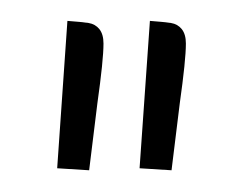

<svg xmlns="http://www.w3.org/2000/svg" viewBox="-20 -763 239 182"><path d="M112.3 -603.5 122.1 -743.2Q135.7 -742.2 142.1 -741.2Q148.4 -740.2 152.3 -735.4Q156.2 -730.5 156.2 -721.7Q156.2 -706.1 150.4 -665L142.6 -601.6ZM34.2 -603.5 43.9 -743.2Q57.6 -742.2 64 -741.2Q70.3 -740.2 74.2 -735.4Q78.1 -730.5 78.1 -721.7Q78.1 -706.1 72.3 -665L64.5 -601.6Z"/></svg>

Font: FoglihtenNo07
Style: Regular
Weight: 500
Designer: gluk (gluksza@wp.pl)
Foundry: gluk (gluksza@wp.pl)
Version: Version 0.871